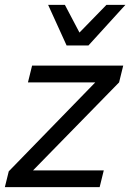

<svg xmlns="http://www.w3.org/2000/svg" viewBox="-28 -770 536 790"><path d="M488 -750 336 -583H246L170 -750H239L299 -636L410 -750ZM364 -431H87L104 -500H479L462 -431L108 -69H399L382 0H-8L8 -65Z"/></svg>

Font: CBA Beacon Sans
Style: Italic
Weight: 400
Italic angle: -13°
Designer: Wei Huang
Foundry: Wei Huang
Version: Version 1.002